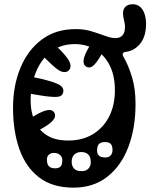

<svg xmlns="http://www.w3.org/2000/svg" viewBox="-20 -852 692 884"><path d="M294 -205Q360.5 -205 408.8 -234.8Q457 -264.5 483 -316.5Q509 -368.5 509 -436Q509 -504.5 484.5 -552Q460 -599.5 418.2 -624.2Q376.5 -649 325 -649Q258.5 -649 213 -612.8Q167.5 -576.5 144.2 -517Q121 -457.5 121 -388Q121 -337.5 138.8 -296Q156.5 -254.5 194.8 -229.8Q233 -205 294 -205ZM462 -198Q445.5 -198 436.2 -189.5Q427 -181 427 -159Q427 -144 435.5 -135.5Q444 -127 465 -127Q481 -127 489.5 -136.5Q498 -146 498 -161Q498 -181.5 489.5 -189.8Q481 -198 462 -198ZM354 -152Q334.5 -152 322.2 -140.5Q310 -129 310 -107Q310 -88.5 320.5 -76.2Q331 -64 355 -64Q377 -64 387.5 -76.2Q398 -88.5 398 -104Q398 -129.5 386.2 -140.8Q374.5 -152 354 -152ZM228 -148Q214.5 -148 205.2 -140Q196 -132 196 -117Q196 -95.5 205.5 -86.2Q215 -77 233 -77Q251 -77 259 -85.5Q267 -94 267 -115Q267 -128.5 256.5 -138.2Q246 -148 228 -148ZM470 -644Q465.5 -636 461 -627.2Q456.5 -618.5 452 -610Q429 -568 412 -551.8Q395 -535.5 377 -545Q364.5 -552 364.5 -569.8Q364.5 -587.5 380 -618Q393 -641.5 399.2 -651.5Q405.5 -661.5 410 -669Q417 -680.5 429 -681.5Q441 -682.5 452 -677Q462.5 -672 468.5 -662.5Q474.5 -653 470 -644ZM230 -647Q239 -639 248.5 -630.5Q258 -622 267 -612Q300 -576 303.8 -557.2Q307.5 -538.5 297 -528Q286 -517 267.5 -521.2Q249 -525.5 219 -554Q201 -570.5 190.8 -581Q180.5 -591.5 172 -602Q166 -610.5 170 -622.2Q174 -634 182 -642Q191 -652 204.5 -655.2Q218 -658.5 230 -647ZM114 -501Q135 -496.5 155.5 -492.2Q176 -488 197 -482Q248 -468 261.5 -455.8Q275 -443.5 271 -427Q267.5 -410 249 -406.8Q230.5 -403.5 183 -410Q162 -413 140.5 -416.8Q119 -420.5 98 -425Q84.5 -428 80.5 -442Q76.5 -456 80 -470Q83 -484.5 92.2 -494Q101.5 -503.5 114 -501ZM101 -296Q106.5 -300 112.2 -303.2Q118 -306.5 123 -310Q160 -332.5 181.2 -340Q202.5 -347.5 213.2 -345Q224 -342.5 229 -335Q235 -326.5 233.2 -315.2Q231.5 -304 214.5 -288.5Q197.5 -273 158 -252Q151.5 -248.5 144.2 -244.8Q137 -241 130 -237Q118 -231 107.8 -236.2Q97.5 -241.5 92 -252Q87 -262.5 88 -275.5Q89 -288.5 101 -296ZM551 -522Q558.5 -523.5 564.2 -515.5Q570 -507.5 573 -496Q576 -482 574.5 -469Q573 -456 564 -455Q562 -455 559.8 -454.5Q557.5 -454 555 -454Q546 -453.5 540.2 -463.2Q534.5 -473 532 -485Q530.5 -498 533.8 -508.8Q537 -519.5 546 -521Q547.5 -521 548.5 -521.5Q549.5 -522 551 -522ZM533 -289Q535.5 -286 537.8 -283.5Q540 -281 542 -278Q547.5 -271.5 544.8 -264.5Q542 -257.5 536 -252Q530 -247.5 523 -246.2Q516 -245 512 -251Q509 -255.5 506 -259.5Q503 -263.5 500 -268Q494 -276.5 496.5 -283.5Q499 -290.5 505 -294Q511 -298 519 -297.2Q527 -296.5 533 -289ZM318 12Q221.5 12 160 -35.2Q98.5 -82.5 69.2 -165.5Q40 -248.5 40 -356Q40 -457 73.8 -539Q107.5 -621 171.8 -669.5Q236 -718 328 -718Q366 -718 394.5 -709.8Q423 -701.5 446.5 -693Q464 -686.5 480 -681.5Q496 -676.5 511.5 -676.5Q533 -676.5 544.2 -689.5Q555.5 -702.5 555.5 -728.5Q555.5 -738.5 553.2 -748.2Q551 -758 548.8 -768.5Q546.5 -779 546.5 -791.5Q546.5 -811 558.5 -821.8Q570.5 -832.5 590.5 -832.5Q612.5 -832.5 626.2 -819.5Q640 -806.5 646.2 -786Q652.5 -765.5 652.5 -742.5Q652.5 -683.5 624.8 -650.2Q597 -617 558 -613Q548.5 -612 545.8 -606Q543 -600 548 -591.5Q571 -552 587.5 -498Q604 -444 604 -374Q604 -262 570.8 -174.8Q537.5 -87.5 473.5 -37.8Q409.5 12 318 12Z"/></svg>

Font: Kablammo
Style: Regular
Weight: 400
Designer: Travis Kochel, Lizy Gershenzon, Daria Petrova, Ethan Cohen
Foundry: Vectro Type Foundry
Version: Version 1.002